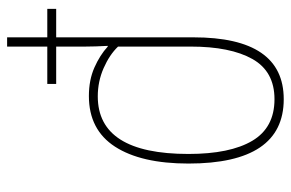

<svg xmlns="http://www.w3.org/2000/svg" viewBox="-159 -419 818 540"><g transform="rotate(90 250.0 -149.0)"><path d="M111 -72V-276Q111 -388 146 -450Q181 -512 259 -512Q339 -512 376 -449.5Q413 -387 413 -270Q413 -15 251 -15Q209 -15 171.5 -31.5Q134 -48 111 -72ZM216 127V102H111V73Q111 46 111 19.5Q111 -7 109 -43H111Q135 -21 170 -5.5Q205 10 250 10Q345 10 392.5 -63.5Q440 -137 440 -270Q440 -538 259 -538Q85 -538 85 -284V102H5V127H85V240H111V127Z"/></g></svg>

Font: Noto Sans Mono UI Condensed Thin
Style: Regular
Weight: 250
Width: 3
Designer: Monotype Design team
Foundry: Monotype Imaging Inc.
Version: 1.000